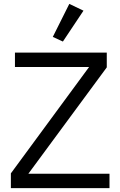

<svg xmlns="http://www.w3.org/2000/svg" viewBox="-20 -969 620 989"><path d="M544 -74V0H36V-76L439 -624H57V-698H530V-622L126 -74ZM410 -914 304 -755 252 -779 337 -949Z"/></svg>

Font: IBM Plex Sans Var
Style: Regular
Weight: 400
Designer: Mike Abbink, Paul van der Laan, Pieter van Rosmalen
Foundry: Bold Monday
Version: Version 3.000